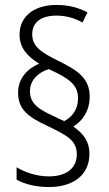

<svg xmlns="http://www.w3.org/2000/svg" viewBox="-20 -781 440 775"><path d="M53 -407C53 -338 96 -308 169 -274C246 -236 290 -217 290 -158C290 -106 253 -69 177 -69C130 -69 80 -85 47 -106V-56C78 -38 125 -26 177 -26C281 -26 341 -79 341 -160C341 -209 318 -241 276 -270C314 -294 342 -334 342 -391C342 -466 292 -498 214 -536C148 -569 110 -592 110 -643C110 -691 146 -718 208 -718C248 -718 283 -707 313 -690L333 -731C297 -750 258 -761 208 -761C116 -761 59 -714 59 -641C59 -587 91 -553 138 -524C91 -504 53 -465 53 -407ZM101 -412C101 -460 136 -489 177 -502C265 -462 295 -436 295 -384C295 -338 270 -308 239 -292L195 -313C136 -340 101 -363 101 -412Z"/></svg>

Font: Noto Sans Gujarati Condensed Light
Style: Regular
Weight: 300
Width: 3
Designer: Jelle Bosma - Monotype Design Team, Universal Thirst
Foundry: Monotype Imaging Inc.
Version: Version 2.106